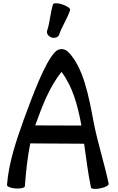

<svg xmlns="http://www.w3.org/2000/svg" viewBox="-20 -1165 742 1205"><path d="M351 -947C369 -1001 403 -1048 420 -1102C424 -1111 402 -1127 372 -1137C343 -1147 316 -1147 313 -1138C295 -1084 294 -1026 276 -973C270 -956 283 -937 303 -930C324 -923 345 -931 351 -947ZM136 4C143 -86 152 -178 170 -265L508 -263C521 -171 532 -79 551 12C553 21 580 24 610 17C641 11 664 -2 662 -12C634 -145 591 -274 566 -407C537 -562 503 -744 407 -840C396 -850 382 -857 367 -857C351 -857 337 -850 327 -840C261 -774 184 -563 129 -414C81 -280 34 -141 24 -4C23 6 48 16 79 18C110 20 136 13 136 4ZM204 -386C246 -502 290 -619 366 -714C436 -621 466 -507 488 -393C489 -387 490 -382 491 -377L201 -378C202 -381 203 -384 204 -386Z"/></svg>

Font: Nupuram SemiBold
Style: Regular
Weight: 600
Designer: Santhosh Thottingal (santhosh.thottingal@gmail.com)
Foundry: SMC
Version: Version 1.000